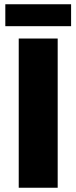

<svg xmlns="http://www.w3.org/2000/svg" viewBox="-20 -882 359 902"><path d="M68 -701H251V0H68ZM5 -862H314V-759H5Z"/></svg>

Font: Alexandria
Style: Bold
Weight: 700
Designer: Mohamed Gaber
Foundry: Kief Type Foundry
Version: Version 5.100